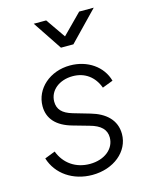

<svg xmlns="http://www.w3.org/2000/svg" viewBox="-120 -867 747 955"><g transform="rotate(-15 254.0 -389.0)"><path d="M236 12C346 12 430 -57 430 -147C430 -220 379 -264 306 -285L220 -310C168 -325 146 -350 146 -389C146 -446 197 -488 267 -488C329 -488 376 -454 398 -394L453 -415C432 -492 358 -543 268 -543C164 -543 84 -472 84 -382C84 -318 124 -273 204 -251L285 -228C341 -213 367 -186 367 -146C367 -87 313 -44 238 -44C166 -44 109 -83 84 -149L30 -128C56 -43 137 12 236 12ZM148 -790 248 -640H312L457 -790H382L282 -689L212 -790Z"/></g></svg>

Font: Mluvka Light
Style: Italic
Weight: 300
Italic angle: -8°
Designer: Modified by Jiří Krblich, Original typeface by Gumpita Rahayu
Foundry: Gumpita Rahayu & Jiří Krblich
Version: Version 2.000;Glyphs 3.1.1 (3134)